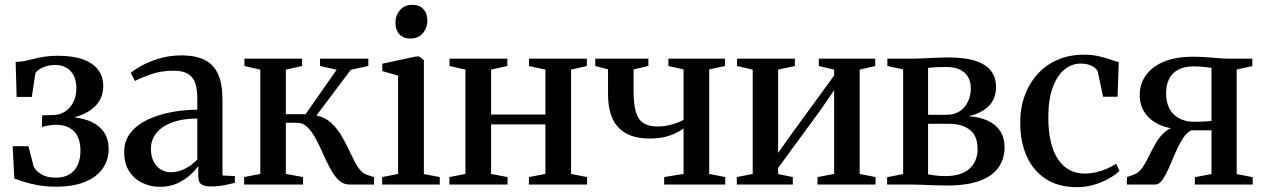

<svg xmlns="http://www.w3.org/2000/svg" viewBox="-20 -766 5242 797"><path d="M211 9Q173 9 140.2 3.2Q107.5 -2.5 82 -10.5Q56.5 -18.5 39.5 -25L32.5 -159H98L120 -74Q128 -57.5 151 -43Q174 -28.5 211 -28.5Q245 -28.5 268 -42.2Q291 -56 302.5 -81.2Q314 -106.5 314 -140.5Q314 -193 287.5 -220.5Q261 -248 211.5 -248Q204 -248 192.8 -246.8Q181.5 -245.5 171 -243.2Q160.5 -241 154 -239L155 -287.5L202 -288.5Q228.5 -289 249.8 -302.8Q271 -316.5 284 -341.2Q297 -366 297 -399.5Q297 -430.5 286 -452.2Q275 -474 255.2 -485.2Q235.5 -496.5 209 -496.5Q182.5 -496.5 159.5 -486.8Q136.5 -477 127 -463L112 -363.5H49L45 -509Q66 -509.5 84.2 -513.2Q102.5 -517 121.8 -522Q141 -527 165 -530.8Q189 -534.5 221.5 -534.5Q283 -534.5 324.5 -519.5Q366 -504.5 387.2 -476.5Q408.5 -448.5 408.5 -409Q408.5 -368.5 387.5 -339.8Q366.5 -311 329 -293.5Q291.5 -276 243 -270L254.5 -280.5Q306 -280.5 346 -265.8Q386 -251 408.5 -221.5Q431 -192 431 -147.5Q431 -102 406.5 -66.8Q382 -31.5 333.2 -11.2Q284.5 9 211 9Z M644.5 9.5Q605.5 9.5 571.5 -6.5Q537.5 -22.5 516.5 -54.8Q495.5 -87 495.5 -135Q495.5 -182.5 522.8 -216Q550 -249.5 594.8 -270.2Q639.5 -291 693 -300.8Q746.5 -310.5 799 -310.5V-357.5Q799 -395 790.5 -420.5Q782 -446 760.8 -459.2Q739.5 -472.5 701 -472.5Q649 -472.5 608 -458.2Q567 -444 540.5 -430L522.5 -463.5Q537.5 -476.5 568.2 -493.5Q599 -510.5 641.2 -523.2Q683.5 -536 733 -536Q794 -536 831.5 -516.2Q869 -496.5 886.2 -456Q903.5 -415.5 903.5 -352.5V-37.5L955 -35V-7Q944.5 -4.5 928.2 -0.8Q912 3 893.5 5.5Q875 8 857 8Q830 8 816.5 -0.5Q803 -9 803 -35.5V-77Q793 -61.5 771 -41Q749 -20.5 717 -5.5Q685 9.5 644.5 9.5ZM689 -51Q719.5 -51 748 -65.5Q776.5 -80 799 -103.5V-274Q739.5 -274 696.5 -258.5Q653.5 -243 630 -214.8Q606.5 -186.5 606.5 -148.5Q606.5 -117.5 617.5 -95.8Q628.5 -74 647.5 -62.5Q666.5 -51 689 -51Z M993.5 0V-31L1060.5 -44V-477L994.5 -492V-522.5H1234V-492L1166.5 -477V-292H1248.5L1377.5 -476.5L1308.5 -492V-522.5H1509V-492L1436.5 -476.5L1293.5 -286.5Q1330.5 -279 1356.5 -254.2Q1382.5 -229.5 1401.2 -196.2Q1420 -163 1435.2 -129.5Q1450.5 -96 1466.5 -71.5Q1482.5 -47 1503.5 -40L1532.5 -31V0H1430Q1405 0 1385.8 -18.5Q1366.5 -37 1350.8 -66.2Q1335 -95.5 1320.8 -128.2Q1306.5 -161 1290.8 -190.2Q1275 -219.5 1256.2 -238Q1237.5 -256.5 1212.5 -256.5H1166.5V-44L1238 -31V0Z M1566.5 0V-31L1632.5 -44V-452L1567 -471V-501.5L1706.5 -531.5H1720.5L1739.5 -516V-43.5L1805.5 -31V0ZM1683 -606Q1654.5 -606 1638 -623.8Q1621.5 -641.5 1621.5 -671Q1621.5 -702.5 1640.5 -724.2Q1659.5 -746 1691.5 -746H1692.5Q1720.5 -746 1737.2 -728.2Q1754 -710.5 1754 -681Q1754 -649.5 1734.8 -627.8Q1715.5 -606 1684 -606Z M1845.5 0V-31L1912 -44V-477L1846 -492V-522.5H2086V-492L2018.5 -477V-290.5H2244V-477L2176 -492V-522.5H2416V-492L2350.5 -477V-44L2417 -31V0H2175.5V-31L2244 -44V-249.5H2018.5V-44L2087 -31V0Z M2737 0V-31L2817.5 -44V-232.5Q2802 -221.5 2781.2 -211.8Q2760.5 -202 2734.8 -196.5Q2709 -191 2677 -191Q2619.5 -191 2581 -211.2Q2542.5 -231.5 2523.2 -272.5Q2504 -313.5 2504 -376V-478L2451 -492V-522.5H2671.5V-492L2610 -478V-388Q2610 -332.5 2620 -300.2Q2630 -268 2651.8 -254.5Q2673.5 -241 2708.5 -241Q2740.5 -241 2770 -249.5Q2799.5 -258 2817.5 -268.5V-478L2754.5 -492V-522.5H2989.5V-492L2924 -478V-44L2990.5 -31V0Z M3038.5 0V-31L3104.5 -44V-477L3039.5 -492V-522.5H3279.5V-492L3210 -477V-131.5L3266.5 -211L3442.5 -452.5V-477L3379 -492V-522.5H3613V-492L3548.5 -477V-44L3614.5 -31V0H3373.5V-31L3442.5 -44V-391.5L3384.5 -307L3210 -69V-43.5L3271 -31V0Z M3911.5 4Q3887 4 3859.5 3Q3832 2 3806.5 1Q3781 0 3763.5 0H3662.5V-30.5L3729 -43.5V-478L3663.5 -492V-522.5H3768Q3786.5 -522.5 3811.2 -523.8Q3836 -525 3863.5 -526.2Q3891 -527.5 3916.5 -527.5Q3987.5 -527.5 4031 -512.8Q4074.5 -498 4094.5 -470.8Q4114.5 -443.5 4114.5 -405.5Q4114.5 -355 4083.5 -325Q4052.5 -295 4000 -283.5Q4047 -280.5 4080.5 -265Q4114 -249.5 4132 -221.8Q4150 -194 4150 -155Q4150 -107.5 4125.5 -71.8Q4101 -36 4048.5 -16Q3996 4 3911.5 4ZM3903 -35Q3971 -35 4004.5 -65.8Q4038 -96.5 4038 -147.5Q4038 -202.5 4005.5 -227.2Q3973 -252 3922 -252H3832.5V-42.5Q3840 -40.5 3851.2 -39Q3862.5 -37.5 3876 -36.2Q3889.5 -35 3903 -35ZM3832.5 -289.5H3910Q3942.5 -289.5 3964.8 -304.8Q3987 -320 3998.5 -345.2Q4010 -370.5 4010 -399.5Q4010 -425.5 3999 -445.5Q3988 -465.5 3965.2 -476.8Q3942.5 -488 3906.5 -488Q3886.5 -488 3867.2 -487Q3848 -486 3832.5 -484Z M4450.5 11Q4373.5 11 4321 -23.2Q4268.5 -57.5 4241.8 -117.8Q4215 -178 4215 -255.5Q4214.5 -316 4233 -367.5Q4251.5 -419 4286 -457.5Q4320.5 -496 4369.5 -517.5Q4418.5 -539 4479.5 -539Q4513.5 -539 4541.5 -532.5Q4569.5 -526 4590.5 -518.5Q4611.5 -511 4624 -508L4619 -364.5H4559L4537.5 -465.5Q4536 -474 4527.2 -482.2Q4518.5 -490.5 4503.2 -496.2Q4488 -502 4465.5 -502Q4428.5 -502 4398.2 -477Q4368 -452 4349.8 -402.5Q4331.5 -353 4331.5 -278.5Q4331.5 -221 4342 -177.2Q4352.5 -133.5 4372.2 -104.2Q4392 -75 4419.8 -60.2Q4447.5 -45.5 4481.5 -45.5Q4507 -45.5 4532 -51.5Q4557 -57.5 4578 -67Q4599 -76.5 4613 -86.5L4627 -57Q4611.5 -41 4583.8 -25.2Q4556 -9.5 4521.5 0.8Q4487 11 4450.5 11Z M4657.5 0 4658 -31 4686.5 -41Q4708 -49 4722.5 -70.5Q4737 -92 4750.2 -119.8Q4763.5 -147.5 4779.2 -174.2Q4795 -201 4817.5 -220Q4840 -239 4874 -242.5L4880 -230.5Q4832.5 -230.5 4794 -247.8Q4755.5 -265 4733.2 -296.8Q4711 -328.5 4711 -372Q4711 -415.5 4735.2 -451.5Q4759.5 -487.5 4808.8 -509Q4858 -530.5 4933 -530.5Q4958 -530.5 4984.5 -528.8Q5011 -527 5036 -524.8Q5061 -522.5 5080 -522.5H5178.5V-491.5L5113.5 -477.5V-43.5L5180 -30.5V0H4940V-30.5L5009 -43.5V-225H4924.5Q4905.5 -215.5 4889.8 -190.8Q4874 -166 4860.2 -134.2Q4846.5 -102.5 4833.5 -72.2Q4820.5 -42 4807 -21.8Q4793.5 -1.5 4778 0ZM4938 -260.5Q4948.5 -260.5 4962 -261Q4975.5 -261.5 4988.5 -262.2Q5001.5 -263 5009 -264V-484.5Q5000.5 -485.5 4988 -487Q4975.5 -488.5 4961.5 -489.5Q4947.5 -490.5 4935 -490.5Q4897.5 -490.5 4871.8 -477.2Q4846 -464 4833.2 -439Q4820.5 -414 4820.5 -379Q4820.5 -342 4834.2 -315.5Q4848 -289 4874.5 -274.8Q4901 -260.5 4938 -260.5Z"/></svg>

Font: Merriweather 96pt Medium
Style: Regular
Weight: 500
Version: Version 2.100